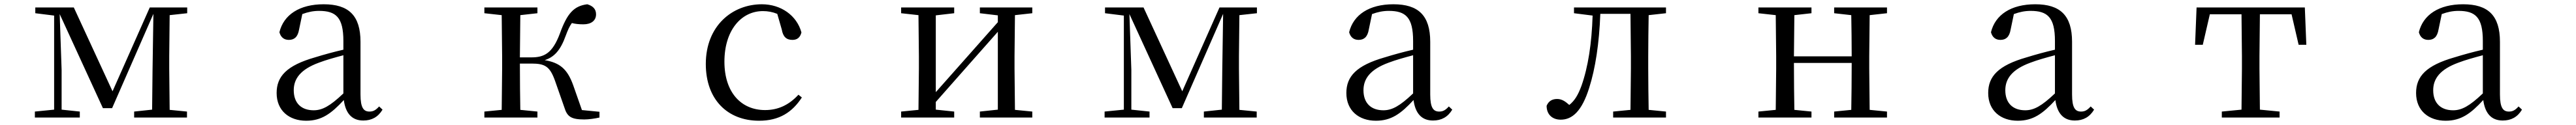

<svg xmlns="http://www.w3.org/2000/svg" viewBox="-20 -551 12040 586"><path d="M233 0H353V-28L268 -37V-223L259 -485L461 -44H504L697 -486L693 -222L691 -37L607 -28V0H854V-28L773 -36L771 -229V-288L773 -480L855 -489V-516H680L506 -123L325 -516H145V-489L233 -478V-37L143 -28V0Z M1678 14C1717 14 1747 -2 1768 -37L1752 -52C1736 -34 1724 -28 1707 -28C1680 -28 1665 -45 1665 -108V-355C1665 -479 1609 -531 1493 -531C1380 -531 1306 -482 1286 -400C1292 -377 1307 -364 1330 -364C1355 -364 1372 -377 1378 -413L1393 -485C1420 -495 1445 -500 1471 -500C1550 -500 1585 -470 1585 -359V-318C1541 -308 1494 -295 1452 -282C1320 -244 1273 -193 1273 -115C1273 -32 1332 15 1411 15C1483 15 1528 -18 1587 -82C1595 -22 1623 14 1678 14ZM1585 -113C1522 -53 1486 -34 1446 -34C1390 -34 1353 -66 1353 -128C1353 -183 1386 -226 1470 -257C1504 -270 1544 -281 1585 -292Z M2618 -47C2631 -4 2650 9 2711 9C2732 9 2760 5 2782 0V-27L2700 -35L2659 -152C2632 -227 2597 -257 2526 -269C2569 -283 2599 -313 2624 -383C2634 -410 2642 -428 2653 -443C2668 -439 2685 -437 2707 -437C2743 -437 2766 -454 2766 -484C2766 -508 2752 -523 2725 -531C2662 -523 2631 -488 2597 -394C2562 -300 2523 -282 2463 -282H2410L2412 -480L2492 -489V-516H2244V-489L2325 -480L2327 -288V-229L2325 -36L2244 -28V0H2492V-28L2412 -36C2411 -92 2410 -176 2410 -253H2464C2527 -253 2550 -240 2574 -173Z M3528 15C3623 15 3683 -25 3728 -94L3712 -107C3667 -58 3616 -35 3556 -35C3444 -35 3366 -118 3366 -262C3366 -408 3444 -499 3546 -499C3569 -499 3591 -495 3613 -486L3634 -413C3640 -378 3656 -364 3684 -364C3706 -364 3720 -375 3726 -399C3704 -479 3630 -531 3541 -531C3403 -531 3279 -430 3279 -251C3279 -84 3381 15 3528 15Z M4560 -489 4644 -479V-447L4484 -266L4354 -119V-479L4440 -489V-516H4192V-489L4273 -480L4275 -288V-229L4273 -36L4192 -28V0H4440V-28L4354 -37V-73L4509 -249L4644 -402V-37L4560 -28V0H4805V-28L4724 -36L4722 -229V-288L4724 -480L4805 -489V-516H4560Z M5233 0H5353V-28L5268 -37V-223L5259 -485L5461 -44H5504L5697 -486L5693 -222L5691 -37L5607 -28V0H5854V-28L5773 -36L5771 -229V-288L5773 -480L5855 -489V-516H5680L5506 -123L5325 -516H5145V-489L5233 -478V-37L5143 -28V0Z M6678 14C6717 14 6747 -2 6768 -37L6752 -52C6736 -34 6724 -28 6707 -28C6680 -28 6665 -45 6665 -108V-355C6665 -479 6609 -531 6493 -531C6380 -531 6306 -482 6286 -400C6292 -377 6307 -364 6330 -364C6355 -364 6372 -377 6378 -413L6393 -485C6420 -495 6445 -500 6471 -500C6550 -500 6585 -470 6585 -359V-318C6541 -308 6494 -295 6452 -282C6320 -244 6273 -193 6273 -115C6273 -32 6332 15 6411 15C6483 15 6528 -18 6587 -82C6595 -22 6623 14 6678 14ZM6585 -113C6522 -53 6486 -34 6446 -34C6390 -34 6353 -66 6353 -128C6353 -183 6386 -226 6470 -257C6504 -270 6544 -281 6585 -292Z M7600 0H7767V-28L7686 -36C7685 -92 7684 -174 7684 -229V-288C7684 -342 7685 -424 7686 -480L7767 -489V-516H7337V-489L7424 -478C7420 -348 7403 -237 7372 -149C7356 -105 7339 -78 7315 -59C7295 -77 7279 -87 7258 -87C7235 -87 7218 -77 7209 -55C7209 -14 7236 10 7275 10C7329 10 7374 -30 7408 -139C7437 -230 7455 -349 7460 -486H7601L7603 -288V-229L7601 -36L7520 -28V0Z M8553 -489 8633 -480C8634 -426 8635 -346 8635 -287H8365L8367 -480L8447 -489V-516H8199V-489L8280 -480L8282 -288V-229L8280 -36L8199 -28V0H8447V-28L8367 -36C8366 -92 8365 -177 8365 -256H8635C8635 -177 8634 -92 8633 -36L8553 -28V0H8800V-28L8719 -36L8717 -229V-288L8719 -480L8800 -489V-516H8553Z M9678 14C9717 14 9747 -2 9768 -37L9752 -52C9736 -34 9724 -28 9707 -28C9680 -28 9665 -45 9665 -108V-355C9665 -479 9609 -531 9493 -531C9380 -531 9306 -482 9286 -400C9292 -377 9307 -364 9330 -364C9355 -364 9372 -377 9378 -413L9393 -485C9420 -495 9445 -500 9471 -500C9550 -500 9585 -470 9585 -359V-318C9541 -308 9494 -295 9452 -282C9320 -244 9273 -193 9273 -115C9273 -32 9332 15 9411 15C9483 15 9528 -18 9587 -82C9595 -22 9623 14 9678 14ZM9585 -113C9522 -53 9486 -34 9446 -34C9390 -34 9353 -66 9353 -128C9353 -183 9386 -226 9470 -257C9504 -270 9544 -281 9585 -292Z M10456 0H10635V-28L10543 -37L10541 -229V-288L10543 -484H10691L10724 -341H10760L10753 -516H10247L10240 -341H10276L10309 -484H10457L10459 -288V-229L10457 -37L10365 -28V0Z M11678 14C11717 14 11747 -2 11768 -37L11752 -52C11736 -34 11724 -28 11707 -28C11680 -28 11665 -45 11665 -108V-355C11665 -479 11609 -531 11493 -531C11380 -531 11306 -482 11286 -400C11292 -377 11307 -364 11330 -364C11355 -364 11372 -377 11378 -413L11393 -485C11420 -495 11445 -500 11471 -500C11550 -500 11585 -470 11585 -359V-318C11541 -308 11494 -295 11452 -282C11320 -244 11273 -193 11273 -115C11273 -32 11332 15 11411 15C11483 15 11528 -18 11587 -82C11595 -22 11623 14 11678 14ZM11585 -113C11522 -53 11486 -34 11446 -34C11390 -34 11353 -66 11353 -128C11353 -183 11386 -226 11470 -257C11504 -270 11544 -281 11585 -292Z"/></svg>

Font: Harano Aji Mincho
Style: Regular
Weight: 400
Foundry: Masamichi Hosoda
Version: HaranoAjiMincho-Regular version 20230610;ttx 4.39.4